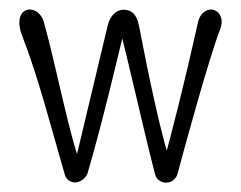

<svg xmlns="http://www.w3.org/2000/svg" viewBox="-20 -392 517 412"><path d="M233.4 -343.3C255.9 -261.7 285.6 -122.1 313 -17.1C315.9 -6.3 326.2 0 336.4 0C346.2 0 357.9 -6.3 361.3 -20C373 -65.4 430.7 -274.9 452.1 -328.1C454.6 -335 455.6 -340.3 455.6 -345.7C455.6 -361.3 444.3 -371.6 432.6 -371.6C422.4 -371.6 408.7 -363.3 404.8 -343.8C374 -205.6 349.6 -111.8 328.1 -32.2H349.6C328.1 -88.4 297.4 -236.8 278.3 -336.4C273.4 -360.8 263.2 -371.1 245.1 -371.1C228.5 -371.1 216.3 -357.4 211.4 -338.4L137.7 -29.8H157.2C131.8 -84 102.1 -245.1 74.2 -344.2C69.3 -362.8 55.2 -371.6 43.9 -371.6C31.7 -371.6 21.5 -362.3 21.5 -343.8C21.5 -336.4 22.9 -328.1 26.4 -318.4C63.5 -222.2 85.9 -131.3 119.1 -17.1C122.6 -5.4 132.3 -0.5 141.1 -0.5C151.9 -0.5 164.1 -9.3 168 -20.5C200.2 -130.4 233.9 -274.4 250.5 -343.3Z"/></svg>

Font: Pompiere 
Style: Regular
Weight: 400
Designer: Karolina Lach
Foundry: Sorkin Type Co.
Version: Version 1.001